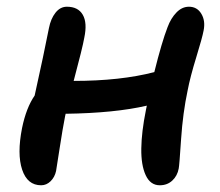

<svg xmlns="http://www.w3.org/2000/svg" viewBox="-20 -534 648 565"><path d="M101.1 11.2Q60.5 11.2 45.2 -34.7Q29.8 -80.6 44.9 -157.2Q57.1 -216.8 82 -252.9Q109.4 -376.5 124 -451.2Q129.4 -479 143.3 -496.6Q157.2 -514.2 176.8 -514.2Q210 -514.2 223.6 -490.5Q237.3 -466.8 228 -422.9Q223.1 -394.5 196.8 -295.9Q334.5 -295.9 434.1 -321.8Q456.1 -410.2 473.1 -454.1Q482.9 -480.5 499.3 -497.3Q515.6 -514.2 536.1 -514.2Q560.1 -514.2 572.5 -493.4Q585 -472.7 579.1 -443.8Q575.2 -422.9 557.4 -365Q539.6 -307.1 532.2 -268.1Q518.1 -202.1 512.9 -124.5Q507.8 -46.9 505.9 -38.1Q502 -16.6 487.1 -2.7Q472.2 11.2 450.2 11.2Q422.4 11.2 408.7 -18.6Q395 -48.3 395.8 -97.2Q396.5 -146 409.2 -209Q409.7 -211.4 410.6 -216.1Q411.6 -220.7 412.1 -223.1Q317.9 -201.2 172.9 -199.2Q172.9 -195.8 171.9 -193.8Q164.1 -154.3 155.3 -96.4Q146.5 -38.6 145 -30.8Q141.1 -12.7 128.9 -0.7Q116.7 11.2 101.1 11.2Z"/></svg>

Font: Shantell Sans Normal
Style: Italic
Weight: 500
Italic angle: -11.31°
Designer: Stephen Nixon, Anya Danilova, Shantell Martin
Foundry: Arrow Type
Version: Version 1.006;[559af2be0]